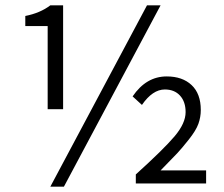

<svg xmlns="http://www.w3.org/2000/svg" viewBox="-20 -689 843 721"><path d="M159 -279V-591H75V-629Q131 -640 169 -669H217V-279ZM169 12 532 -669H583L220 12ZM490 0V-34Q594 -128 635.5 -177Q677 -226 677 -268Q677 -307 656 -330Q635 -353 599 -353Q553 -353 513 -295L478 -327Q529 -402 606 -402Q665 -402 699.5 -369.5Q734 -337 734 -276Q734 -249 725 -224Q716 -199 689 -165Q662 -131 646 -114Q630 -97 583 -49H754V0Z"/></svg>

Font: Assistant
Style: Regular
Weight: 400
Designer: Hebrew By Ben Nathan, Latin by Paul Hunt
Version: Version 2.001;PS 002.001;hotconv 1.0.88;makeotf.lib2.5.64775